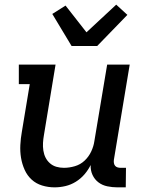

<svg xmlns="http://www.w3.org/2000/svg" viewBox="-20 -798 640 826"><path d="M215 8Q187 8 161 0Q135 -8 116 -25.5Q97 -43 86 -67.5Q75 -92 70.5 -119Q66 -146 67.5 -174.5Q69 -203 74 -231L108 -436H61V-520H219L169 -217Q166 -200 165 -183.5Q164 -167 166.5 -150.5Q169 -134 176 -120Q183 -106 195 -95.5Q207 -85 222.5 -80.5Q238 -76 255 -76Q278 -76 302 -83Q326 -90 344 -107Q362 -124 372.5 -146.5Q383 -169 386 -191L441 -520H538L470 -111Q469 -104 470 -97Q471 -90 475 -85Q479 -80 485.5 -78Q492 -76 499 -76H522L521 8H485Q463 8 441.5 3.5Q420 -1 403.5 -13.5Q387 -26 378 -45.5Q369 -65 370 -88Q359 -66 343 -47.5Q327 -29 306 -16Q285 -3 261.5 2.5Q238 8 215 8ZM288 -600 205 -738 262 -774 352 -659 480 -778 528 -734 398 -600Z"/></svg>

Font: Iosevka HT Medium Extended
Style: Italic
Weight: 500
Width: 7
Italic angle: -9°
Monospace: yes
Designer: Belleve Invis
Foundry: Belleve Invis
Version: Version 32.3.0; ttfautohint (v1.8.4)